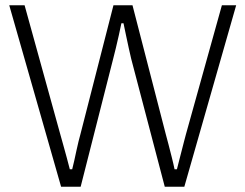

<svg xmlns="http://www.w3.org/2000/svg" viewBox="-20 -706 928 726"><path d="M211 0 15 -686H73L208 -198Q212 -184 218.5 -160.5Q225 -137 232 -111.5Q239 -86 244 -66H253Q257 -81 261 -99.5Q265 -118 269 -136.5Q273 -155 277 -171.5Q281 -188 284 -198L409 -686H481L607 -198Q611 -184 617 -160.5Q623 -137 629.5 -111.5Q636 -86 640 -66H649Q653 -81 657.5 -99.5Q662 -118 667 -136.5Q672 -155 676 -171.5Q680 -188 683 -198L819 -686H873L677 0H603L476 -484Q472 -500 467 -523.5Q462 -547 456.5 -572.5Q451 -598 447 -618H439Q435 -599 429.5 -573.5Q424 -548 418 -524Q412 -500 408 -484L285 0Z"/></svg>

Font: Archivo SemiBold Thin
Style: Regular
Weight: 250
Version: Version 2.001